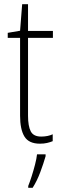

<svg xmlns="http://www.w3.org/2000/svg" viewBox="-20 -728 292 918"><path d="M177 -75Q193 -75 207.5 -78Q222 -81 232 -86V-53Q220 -48 205 -44.5Q190 -41 171 -41Q118 -41 97 -75Q76 -109 76 -175V-547H17V-571L76 -581L86 -708H114V-580H233V-547H114V-175Q114 -125 127 -100Q140 -75 177 -75ZM198 19Q188 54 172.5 95.5Q157 137 136 170H115V161Q122 144 131 116Q140 88 147.5 59Q155 30 157 10H198Z"/></svg>

Font: Noto Sans Tamil UI Condensed ExtraLight
Style: Regular
Weight: 200
Width: 3
Designer: Jelle Bosma - Monotype Design Team
Foundry: Monotype Imaging Inc.
Version: Version 2.004; ttfautohint (v1.8.4.7-5d5b)